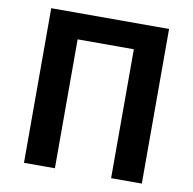

<svg xmlns="http://www.w3.org/2000/svg" viewBox="-82 -822 910 905"><g transform="rotate(10 373.0 -370.0)"><path d="M655 -740H91V0H239V-617H508V0H655Z"/></g></svg>

Font: Spoqa Han Sans Neo Bold
Style: Bold
Weight: 700
Designer: [Spoqa Han Sans Neo] Dong-huui Kim  Younghwa Kang  Yujin Lee  [Noto Sans] Ryoko NISHIZUKA  (kana & ideographs); Paul D. 
Foundry: Spoqa (http://www.spoqa-han-sans.com)
Version: Version 1.100;hotconv 1.0.109;makeotfexe 2.5.65596